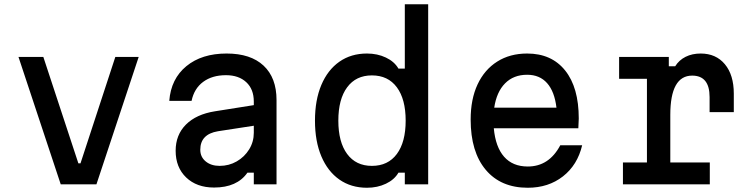

<svg xmlns="http://www.w3.org/2000/svg" viewBox="-20 -868 3540 904"><path d="M67 -600H184L349 -99H359L523 -600H633L434 0H266Z M1145 -55Q1096 15 988 15Q906 15 856.5 -32.5Q807 -80 807 -158Q807 -233 855.5 -281.5Q904 -330 992 -344L1175 -373V-390Q1175 -448 1139.5 -481Q1104 -514 1044 -514Q979 -514 936.5 -482.5Q894 -451 882 -393H777Q785 -497 857.5 -556.5Q930 -616 1047 -616Q1160 -616 1221 -559Q1282 -502 1282 -397V0H1175V-55ZM923 -163Q923 -129 948.5 -108Q974 -87 1014 -87Q1058 -87 1094.5 -108Q1131 -129 1153 -164.5Q1175 -200 1175 -243V-276L1006 -250Q923 -236 923 -163Z M1708 16Q1633 16 1578 -22.5Q1523 -61 1493 -132Q1463 -203 1463 -300Q1463 -397 1493 -468Q1523 -539 1578 -577.5Q1633 -616 1708 -616Q1757 -616 1797 -597Q1837 -578 1856 -545H1886V-848H1996V0H1886V-55H1856Q1837 -22 1797 -3Q1757 16 1708 16ZM1731 -87Q1807 -87 1848.5 -143Q1890 -199 1890 -300Q1890 -401 1848.5 -457Q1807 -513 1731 -513Q1656 -513 1614.5 -457Q1573 -401 1573 -300Q1573 -199 1614.5 -143Q1656 -87 1731 -87Z M2721 -184Q2699 -91 2630.5 -37.5Q2562 16 2465 16Q2338 16 2267 -68.5Q2196 -153 2196 -305Q2196 -401 2228.5 -470.5Q2261 -540 2321 -578Q2381 -616 2462 -616Q2577 -616 2641 -536Q2705 -456 2705 -310Q2705 -299 2704 -287Q2703 -275 2703 -264H2305Q2313 -176 2353.5 -130Q2394 -84 2465 -84Q2565 -84 2618 -184ZM2462 -516Q2398 -516 2358 -475.5Q2318 -435 2307 -361H2600Q2591 -437 2556 -476.5Q2521 -516 2462 -516Z M2895 -600H3129V-556H3159Q3177 -585 3208 -600.5Q3239 -616 3279 -616Q3351 -616 3393 -565.5Q3435 -515 3435 -427V-340H3321V-411Q3321 -512 3239 -512Q3136 -512 3136 -327V-103H3322V0H2913V-103H3026V-497H2895Z"/></svg>

Font: Martian Mono
Style: Regular
Weight: 400
Monospace: yes
Designer: Roman Shamin
Foundry: Evil Martians
Version: Version 1.000; ttfautohint (v1.8.4.7-5d5b)